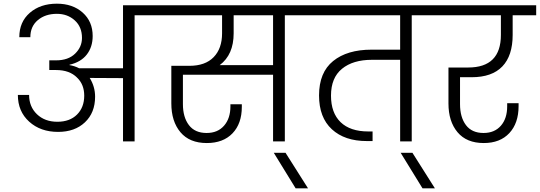

<svg xmlns="http://www.w3.org/2000/svg" viewBox="-20 -769 2936 1044"><path d="M285.2 -440.9Q351.1 -440.9 388.4 -477.3Q425.8 -513.7 425.8 -563Q425.8 -622.6 386.5 -658.2Q347.2 -693.8 289.1 -693.8Q226.6 -693.8 185.8 -659.7Q145 -625.5 145 -566.9H85Q85 -649.9 142.3 -699.5Q199.7 -749 289.1 -749Q375 -749 429.4 -700.7Q483.9 -652.3 483.9 -573.2Q483.9 -513.7 451.9 -472.4Q419.9 -431.2 357.9 -417V-415Q385.3 -410.6 410.2 -397.9H648.9V-740.2H853V-686H711.9V0H648.9V-344.2L467.8 -345.2Q497.1 -297.9 497.1 -243.2Q497.1 -156.2 441.9 -104Q386.7 -51.8 295.9 -51.8Q200.2 -51.8 138.7 -107.4Q77.1 -163.1 77.1 -252.9H138.2Q138.2 -189 180.9 -147.9Q223.6 -106.9 292 -106.9Q359.4 -106.9 398.7 -146Q438 -185.1 438 -249Q438 -308.1 400.9 -345.2H399.9L398.9 -347.2Q357.9 -388.2 285.2 -388.2H248V-440.9Z M1250.5 -587.9Q1250.5 -471.7 1174.8 -415H1464.8V-686H1250.5ZM794.9 -686V-740.2H1669.9V-686H1528.8V0H1464.8V-362.8H974.6V-203.1Q974.6 -131.8 1007.1 -88.9Q1039.6 -45.9 1103.5 -45.9Q1163.6 -45.9 1198.2 -85.4Q1232.9 -125 1232.9 -190.9V-202.1H1294.9V-188Q1294.9 -96.7 1244.1 -43.9Q1193.4 8.8 1104.5 8.8Q1010.7 8.8 961.2 -50Q911.6 -108.9 911.6 -207V-411.1H1009.8Q1096.2 -411.1 1141.8 -458.3Q1187.5 -505.4 1187.5 -587.9V-686Z M1468.8 62H1532.7L1654.8 254.9H1587.4Z M1611.8 -740.2H2359.9V-686H2218.8V0H2155.8V-443.8H2002.4Q1899.4 -443.8 1839.6 -395Q1779.8 -346.2 1779.8 -249Q1779.8 -155.3 1832 -104.7Q1884.3 -54.2 1982.4 -54.2H2005.9V-2H1974.6Q1854 -2 1784.4 -66.2Q1714.8 -130.4 1714.8 -250Q1714.8 -375 1791.3 -437Q1867.7 -499 2000.5 -499H2155.8V-686H1611.8Z M2158.7 62H2222.7L2344.7 254.9H2277.3Z M2301.8 -740.2H2895.5V-686H2767.6V-579.1Q2767.6 -466.3 2711.4 -407.7Q2655.3 -349.1 2544.4 -349.1H2481.4V-203.1Q2481.4 -131.3 2513.7 -88.6Q2545.9 -45.9 2609.4 -45.9Q2668.9 -45.9 2703.4 -85.2Q2737.8 -124.5 2737.8 -190.9V-208H2799.8V-191.9Q2799.8 -99.1 2749.5 -45.2Q2699.2 8.8 2610.4 8.8Q2517.1 8.8 2467.8 -50Q2418.5 -108.9 2418.5 -206.1V-401.9H2525.4Q2703.6 -401.9 2703.6 -579.1V-686H2301.8Z"/></svg>

Font: PoppinsZ Light
Style: Regular
Weight: 300
Designer: Ninad Kale (Devanagari), Jonny Pinhorn (Latin)
Foundry: Indian Type Foundry
Version: Version 3.002;FEAKit 1.0